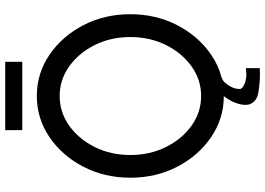

<svg xmlns="http://www.w3.org/2000/svg" viewBox="-160 -708 1015 735"><g transform="rotate(-90 347.5 -340.5)"><path d="M347.7 -619.6Q285.2 -619.6 233.9 -583Q182.6 -546.4 152.1 -485.1Q121.6 -423.8 121.6 -349.1Q121.6 -274.4 152.1 -212.9Q182.6 -151.4 233.9 -114.7Q285.2 -78.1 347.7 -78.1Q409.7 -78.1 460.9 -114.7Q512.2 -151.4 542.7 -212.9Q573.2 -274.4 573.2 -349.1Q573.2 -423.8 542.7 -485.1Q512.2 -546.4 460.9 -583Q409.7 -619.6 347.7 -619.6ZM216.8 -828.1H478.5V-762.7H216.8ZM347.2 8.8Q261.2 8.8 190.4 -39.6Q119.1 -87.9 76.9 -169.2Q34.7 -250.5 34.7 -349.1Q34.7 -447.8 76.9 -529.1Q119.1 -610.4 190.2 -658.7Q261.2 -707 347.7 -707Q434.1 -707 505.1 -658.7Q576.2 -610.4 618.4 -529.1Q660.6 -447.8 660.6 -349.1Q660.6 -250.5 618.4 -169.2Q576.2 -87.9 505.4 -39.6Q465.3 -12.2 420.4 -0.5Q405.3 4.4 396 16.1Q386.2 27.8 380.4 41.3Q374.5 54.7 374.5 66.4V70.8Q374.5 79.6 393.6 87.9Q410.2 95.2 429.7 95.2L454.1 93.3V146.5L428.2 147Q398.9 147 362.5 141.4Q326.2 135.7 315.4 106.9Q313.5 99.1 313.5 90.3Q313.5 73.2 323.2 48.8Q331.1 28.8 347.2 8.8Z"/></g></svg>

Font: Qaz
Style: Regular
Weight: 400
Designer: GGBotNet
Foundry: f0n7
Version: 0.70